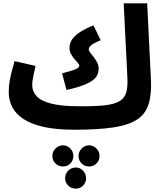

<svg xmlns="http://www.w3.org/2000/svg" viewBox="-20 -752 971 1144"><path d="M424 21 450 -119Q545 -118 603.5 -124.5Q662 -131 692.5 -149.5Q723 -168 732.5 -202.5Q742 -237 739 -291L717 -732H857L879 -284Q884 -193 866 -133.5Q848 -74 798 -40.5Q748 -7 657 7Q566 21 424 21ZM376 -216 350 -315Q385 -324 407.5 -331Q430 -338 441 -345Q452 -352 452 -359Q452 -368 443 -378Q434 -388 423 -401Q412 -414 403 -430Q394 -446 394 -467Q394 -492 408 -514.5Q422 -537 453.5 -558.5Q485 -580 537 -601L580 -512Q538 -495 523.5 -482.5Q509 -470 509 -459Q509 -450 518 -438Q527 -426 538.5 -411.5Q550 -397 559 -379.5Q568 -362 568 -342Q568 -326 561.5 -309Q555 -292 535.5 -276Q516 -260 478 -245Q440 -230 376 -216ZM424 21Q316 21 241.5 4.5Q167 -12 120.5 -42.5Q74 -73 53 -114Q32 -155 32 -204Q32 -236 37.5 -268.5Q43 -301 51.5 -332Q60 -363 67 -388L192 -359Q188 -341 183 -320Q178 -299 175 -279.5Q172 -260 172 -244Q172 -207 198.5 -178.5Q225 -150 286 -134.5Q347 -119 450 -119L470 -11ZM431 372Q405 372 386.5 354Q368 336 368 310Q368 284 386.5 265Q405 246 431 246Q457 246 475 265Q493 284 493 310Q493 336 475 354Q457 372 431 372ZM355 240Q329 240 310.5 222Q292 204 292 178Q292 152 310.5 133Q329 114 355 114Q381 114 399 133Q417 152 417 178Q417 204 399 222Q381 240 355 240ZM511 240Q485 240 466.5 222Q448 204 448 178Q448 152 466.5 133Q485 114 511 114Q537 114 555 133Q573 152 573 178Q573 204 555 222Q537 240 511 240Z"/></svg>

Font: Farlight84_Sys_V01
Style: Bold
Weight: 700
Designer: Monotype Design Team, Nadine Chahine and Nizar Qandah
Foundry: Monotype Imaging Inc.
Version: Version 2.004;October 31, 2024;FontCreator 14.0.0.2814 64-bi